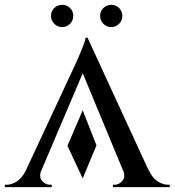

<svg xmlns="http://www.w3.org/2000/svg" viewBox="-32 -774 722 794"><path d="M367 -173 310 -36 247 -171 310 -318ZM330 -618 612 -6H503L299 -498ZM139 -71Q128 -42 142 -26Q156 -10 174 -10H182V0H-12V-10Q-12 -10 -8 -10Q-4 -10 -4 -10Q16 -10 38 -24Q60 -38 76 -71ZM330 -618 336 -532 111 -3H44L280 -509Q281 -511 287 -524.5Q293 -538 300.5 -556Q308 -574 314.5 -591Q321 -608 322 -618ZM477 -71H583Q598 -38 620 -24Q642 -10 662 -10Q662 -10 666 -10Q670 -10 670 -10V0H435V-10H443Q460 -10 474 -26Q488 -42 477 -71ZM225 -662Q206 -662 192.5 -675.5Q179 -689 179 -708Q179 -728 192.5 -741Q206 -754 225 -754Q244 -754 257.5 -741Q271 -728 271 -708Q271 -689 257.5 -675.5Q244 -662 225 -662ZM428 -662Q409 -662 395.5 -675.5Q382 -689 382 -708Q382 -728 395.5 -741Q409 -754 428 -754Q447 -754 460.5 -741Q474 -728 474 -708Q474 -689 460.5 -675.5Q447 -662 428 -662Z"/></svg>

Font: Cinzel Eorzea
Style: Regular
Weight: 500
Designer: Natanael Gama
Version: Version 2.000